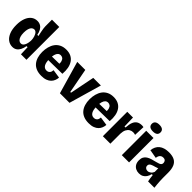

<svg xmlns="http://www.w3.org/2000/svg" viewBox="193 -1829 2937 2937"><g transform="rotate(45 1661.5 -361.0)"><path d="M224 14Q169 14 125 -19Q81 -52 56 -115Q31 -178 31 -267Q31 -351 54 -412.5Q77 -474 119 -507Q161 -540 217 -540Q257 -540 287 -522.5Q317 -505 336.5 -471.5Q356 -438 366 -387H390Q381 -429 374 -463Q367 -497 363.5 -523.5Q360 -550 360 -568V-710H518V-261V0H399L394 -149H371Q363 -100 344.5 -63.5Q326 -27 296.5 -6.5Q267 14 224 14ZM279 -115Q303 -115 318.5 -130.5Q334 -146 343 -168.5Q352 -191 356 -215Q360 -239 360 -256V-273Q360 -285 357 -302.5Q354 -320 348 -339.5Q342 -359 332 -376Q322 -393 308 -403.5Q294 -414 276 -414Q252 -414 233.5 -397.5Q215 -381 204.5 -347.5Q194 -314 194 -265Q194 -216 205 -182.5Q216 -149 235.5 -132Q255 -115 279 -115Z M852 14Q787 14 740 -5.5Q693 -25 663 -61Q633 -97 618 -146.5Q603 -196 603 -256Q603 -313 617 -365Q631 -417 659.5 -456.5Q688 -496 733.5 -519Q779 -542 841 -542Q902 -542 945.5 -520Q989 -498 1016 -457.5Q1043 -417 1053.5 -361Q1064 -305 1058 -237L715 -232V-310L952 -314L915 -279Q921 -333 911.5 -364Q902 -395 883 -408Q864 -421 841 -421Q814 -421 795 -403.5Q776 -386 766 -351Q756 -316 756 -264Q756 -180 780 -140Q804 -100 849 -100Q868 -100 881.5 -106Q895 -112 904.5 -123Q914 -134 918.5 -148.5Q923 -163 924 -181L1063 -160Q1061 -128 1049 -97Q1037 -66 1012.5 -41Q988 -16 948.5 -1Q909 14 852 14Z M1242 0 1090 -527H1264L1340 -126H1356L1436 -527H1601L1449 0Z M1876 14Q1811 14 1764 -5.5Q1717 -25 1687 -61Q1657 -97 1642 -146.5Q1627 -196 1627 -256Q1627 -313 1641 -365Q1655 -417 1683.5 -456.5Q1712 -496 1757.5 -519Q1803 -542 1865 -542Q1926 -542 1969.5 -520Q2013 -498 2040 -457.5Q2067 -417 2077.5 -361Q2088 -305 2082 -237L1739 -232V-310L1976 -314L1939 -279Q1945 -333 1935.5 -364Q1926 -395 1907 -408Q1888 -421 1865 -421Q1838 -421 1819 -403.5Q1800 -386 1790 -351Q1780 -316 1780 -264Q1780 -180 1804 -140Q1828 -100 1873 -100Q1892 -100 1905.5 -106Q1919 -112 1928.5 -123Q1938 -134 1942.5 -148.5Q1947 -163 1948 -181L2087 -160Q2085 -128 2073 -97Q2061 -66 2036.5 -41Q2012 -16 1972.5 -1Q1933 14 1876 14Z M2171 0V-266V-528H2295L2300 -339H2322Q2326 -415 2344.5 -458.5Q2363 -502 2396.5 -521.5Q2430 -541 2476 -541Q2484 -541 2493 -540Q2502 -539 2512 -537L2505 -363Q2495 -367 2481 -369Q2467 -371 2456 -371Q2424 -371 2396.5 -354.5Q2369 -338 2352 -304.5Q2335 -271 2333 -218V0Z M2581 0V-528H2738V0ZM2660 -592Q2613 -592 2589.5 -610.5Q2566 -629 2566 -664Q2566 -699 2590 -717.5Q2614 -736 2660 -736Q2707 -736 2730.5 -717.5Q2754 -699 2754 -664Q2754 -629 2730.5 -610.5Q2707 -592 2660 -592Z M2961 13Q2922 13 2890 -3.5Q2858 -20 2839.5 -52Q2821 -84 2821 -131Q2821 -173 2836.5 -201Q2852 -229 2880.5 -247Q2909 -265 2946.5 -276.5Q2984 -288 3028 -298Q3056 -305 3076 -312.5Q3096 -320 3106.5 -332Q3117 -344 3117 -365Q3117 -388 3103 -405.5Q3089 -423 3056 -423Q3033 -423 3016.5 -413Q3000 -403 2990 -384Q2980 -365 2977 -338L2836 -363Q2841 -404 2857 -437.5Q2873 -471 2901.5 -494.5Q2930 -518 2970.5 -530Q3011 -542 3063 -542Q3138 -542 3184 -517Q3230 -492 3251 -441Q3272 -390 3272 -313V-198Q3272 -167 3274 -132.5Q3276 -98 3279 -64Q3282 -30 3286 0H3149Q3143 -28 3138.5 -57Q3134 -86 3131 -119H3111Q3101 -78 3081 -48Q3061 -18 3031 -2.5Q3001 13 2961 13ZM3029 -106Q3044 -106 3057.5 -111.5Q3071 -117 3083 -126Q3095 -135 3104 -148Q3113 -161 3118 -175L3117 -276L3145 -268Q3129 -257 3110 -249Q3091 -241 3071 -235.5Q3051 -230 3032.5 -224.5Q3014 -219 2999.5 -211Q2985 -203 2976.5 -191.5Q2968 -180 2968 -162Q2968 -137 2985.5 -121.5Q3003 -106 3029 -106Z"/></g></svg>

Font: Bricolage Grotesque SemiCondensed ExtraBold
Style: Regular
Weight: 800
Width: 4
Designer: Mathieu Triay
Foundry: Atelier Triay
Version: Version 1.001;gftools[0.9.33.dev8+g029e19f]